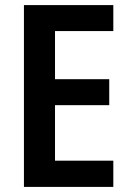

<svg xmlns="http://www.w3.org/2000/svg" viewBox="-20 -734 512 754"><path d="M425 0H74V-714H425V-612H196V-423H409V-321H196V-103H425Z"/></svg>

Font: Noto Sans Hebrew Condensed SemiBold
Style: Regular
Weight: 600
Width: 3
Designer: Ben Nathan
Foundry: Google LLC
Version: Version 3.001; ttfautohint (v1.8.4.7-5d5b)